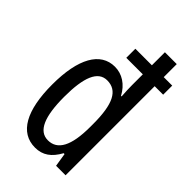

<svg xmlns="http://www.w3.org/2000/svg" viewBox="-233 -839 928 928"><g transform="rotate(45 231.0 -375.0)"><path d="M199 10C251 10 287 -16 316 -69H322L333 0H398V-609H456V-671H398V-760H317V-671H204V-609H317V-535C317 -515 318 -490 320 -461H316C289 -512 245 -540 196 -540C97 -540 42 -442 42 -265C42 -87 96 10 199 10ZM218 -59C154 -59 125 -129 125 -264C125 -397 153 -467 216 -467C286 -467 317 -406 317 -270V-250C317 -119 283 -59 218 -59Z"/></g></svg>

Font: Noto Sans Lao Looped ExtraCondensed
Style: Regular
Weight: 400
Width: 2
Designer: Mark Frömberg, Ben Mitchell
Foundry: The Fontpad Ltd
Version: Version 1.002